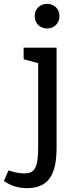

<svg xmlns="http://www.w3.org/2000/svg" viewBox="-109 -746 373 991"><path d="M183 -500H13V-440L88 -420V15C88 125 67 149 17 149C-8 149 -41 143 -65 133L-89 188C-53 214 -13 225 31 225C146 225 183 149 183 15ZM134 -599C171 -599 198 -626 198 -663C198 -700 171 -726 134 -726C97 -726 70 -700 70 -663C70 -626 97 -599 134 -599Z"/></svg>

Font: Hermeneus One
Style: Regular
Weight: 400
Designer: Rodrigo Fuenzalida, Pablo Impallari
Foundry: Pablo Impallari, Rodrigo Fuenzalida
Version: Version 1.002